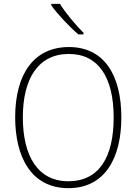

<svg xmlns="http://www.w3.org/2000/svg" viewBox="-20 -970 711 1000"><path d="M292 -950H247V-942C279 -897 341 -831 388 -791H415V-799C374 -840 321 -903 292 -950ZM612 -358C612 -581 521 -725 339 -725C157 -725 59 -585 59 -359C59 -152 143 10 336 10C528 10 612 -149 612 -358ZM99 -359C99 -558 177 -689 339 -689C491 -689 572 -569 572 -358C572 -153 497 -26 336 -26C177 -26 99 -157 99 -359Z"/></svg>

Font: Noto Sans Myanmar SemiCondensed ExtraLight
Style: Regular
Weight: 200
Width: 4
Designer: Monotype Design Team
Foundry: Monotype Imaging Inc.
Version: Version 2.107